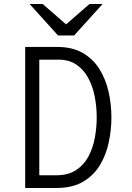

<svg xmlns="http://www.w3.org/2000/svg" viewBox="-20 -933 656 953"><path d="M105 0V-700H264Q339.5 -700 391 -670Q442.5 -640 473.8 -589.8Q505 -539.5 519 -477.2Q533 -415 533 -350Q533 -289.5 520.2 -228Q507.5 -166.5 476.8 -114.8Q446 -63 393.2 -31.5Q340.5 0 260 0ZM175 -63H259Q318 -63 357 -88.2Q396 -113.5 418.5 -155.5Q441 -197.5 450.5 -248.2Q460 -299 460 -350Q460 -404.5 449.8 -455.8Q439.5 -507 416.8 -548Q394 -589 358 -613Q322 -637 270 -637H175ZM268 -757 127 -913H192L308 -812L424 -913H489L348 -757Z"/></svg>

Font: Overpass Mono Light
Style: Regular
Weight: 300
Monospace: yes
Designer: Delve Withrington, Dave Bailey
Foundry: Delve Fonts LLC
Version: Version 4.000